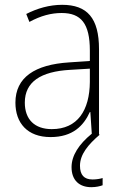

<svg xmlns="http://www.w3.org/2000/svg" viewBox="-20 -559 508 797"><path d="M312 129C312 82 346 41 394 0L391 -1V-355C391 -484 342 -539 238 -539C185 -539 134 -524 89 -501L102 -468C150 -494 193 -505 236 -505C316 -505 353 -462 353 -349V-306L267 -300C125 -291 44 -238 44 -133C44 -49 93 10 190 10C282 10 327 -37 353 -94H355L361 -4C307 40 277 87 277 135C277 189 309 218 359 218C379 218 395 214 406 210V180C397 183 381 186 364 186C329 186 312 167 312 129ZM270 -269 353 -274V-219C352 -101 302 -23 195 -23C124 -23 83 -63 83 -133C83 -220 150 -262 270 -269Z"/></svg>

Font: Noto Sans Gurmukhi UI SemiCondensed ExtraLight
Style: Regular
Weight: 200
Width: 4
Designer: Jelle Bosma - Monotype Design Team
Foundry: Monotype Imaging Inc.
Version: Version 2.004